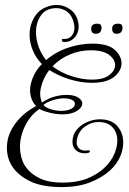

<svg xmlns="http://www.w3.org/2000/svg" viewBox="-20 -695 523 779"><path d="M230 64Q159 64 112 45Q60 22 34 -13.5Q8 -49 8 -95Q8 -117 14 -139Q25 -175 53.5 -208Q82 -241 127 -265Q117 -273 109.5 -290.5Q102 -308 102 -329Q102 -334 102.5 -339.5Q103 -345 104 -350Q115 -400 150 -435Q125 -461 112.5 -492Q100 -523 100 -554Q100 -595 121.5 -628.5Q143 -662 186 -672Q198 -675 209 -675Q240 -675 266 -656Q292 -637 298 -601Q299 -598 299 -594.5Q299 -591 299 -588Q299 -559 280.5 -540.5Q262 -522 236 -525Q231 -527 231 -532Q231 -539 237 -537Q257 -535 269.5 -548Q282 -561 282 -583Q282 -587 281.5 -591Q281 -595 280 -599Q274 -630 254 -646Q234 -662 209 -662Q167 -662 146.5 -633Q126 -604 126 -564Q126 -536 136.5 -506Q147 -476 167 -451Q205 -484 255 -501Q305 -518 354 -518Q418 -518 445.5 -493Q473 -468 473 -438Q473 -408 443.5 -383.5Q414 -359 352 -359Q308 -359 261.5 -373.5Q215 -388 180 -411Q155 -379 146 -339Q143 -327 143 -315Q143 -305 145 -296Q147 -287 150 -279Q176 -296 201 -303Q226 -310 250 -310Q282 -310 298.5 -298.5Q315 -287 314 -273Q312 -257 290.5 -244Q269 -231 234 -231Q208 -231 180.5 -238Q153 -245 140 -253Q103 -227 82 -184.5Q61 -142 61 -98Q61 -93 61.5 -87Q62 -81 63 -75Q65 -59 70.5 -44Q76 -29 86 -16Q106 12 142.5 29Q179 46 234 46Q288 46 330 31Q375 13 403.5 -14Q432 -41 445 -73Q456 -101 456 -124Q456 -157 436.5 -178.5Q417 -200 379 -200Q351 -200 325.5 -182Q300 -164 293 -133Q292 -129 291.5 -125.5Q291 -122 291 -118Q291 -102 300.5 -93Q310 -84 326 -84Q329 -84 332 -84.5Q335 -85 338 -85H341Q345 -85 345 -82Q345 -77 339 -75Q335 -74 331.5 -73.5Q328 -73 324 -73Q302 -73 288 -85.5Q274 -98 274 -119Q274 -148 291 -168.5Q308 -189 334 -200Q360 -211 385 -211Q432 -211 456 -183.5Q480 -156 480 -117Q480 -94 471 -68Q457 -31 426 -3Q395 25 346.5 44.5Q298 64 230 64ZM353 -372Q400 -372 423.5 -390.5Q447 -409 447 -431Q447 -454 422.5 -472.5Q398 -491 348 -491Q304 -491 263.5 -474Q223 -457 193 -426Q227 -400 270.5 -386Q314 -372 353 -372ZM225 -245Q252 -245 268 -253Q284 -261 284 -274Q284 -283 272.5 -289.5Q261 -296 239 -296Q220 -296 196 -289Q172 -282 156 -269Q166 -258 185.5 -252Q205 -246 225 -245ZM453 -558Q435 -558 435 -579Q435 -599 460 -599Q477 -599 477 -583Q477 -558 453 -558ZM368 -558Q350 -558 350 -579Q350 -599 375 -599Q392 -599 392 -583Q392 -558 368 -558Z"/></svg>

Font: Puppies Play
Style: Regular
Weight: 400
Designer: Robert E. Leuschke
Foundry: Robert E. Leuschke
Version: Version 1.010; ttfautohint (v1.8.3)